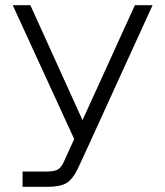

<svg xmlns="http://www.w3.org/2000/svg" viewBox="-20 -720 636 740"><path d="M67 0V-59H162Q188 -59 201.5 -66Q215 -73 225 -94Q226 -97 236.5 -119.5Q247 -142 266 -184L29 -700H97L298 -257Q322 -310 350.5 -372Q379 -434 407 -496Q435 -558 459.5 -611.5Q484 -665 500 -700H568Q544 -647 514 -581.5Q484 -516 452 -446Q420 -376 390 -310Q360 -244 335.5 -190.5Q311 -137 296 -104.5Q281 -72 279 -68Q260 -29 236 -14.5Q212 0 165 0Z"/></svg>

Font: Zen Kaku Gothic New
Style: Regular
Weight: 400
Designer: Yoshimichi Ohira
Foundry: Positype
Version: Version 1.001